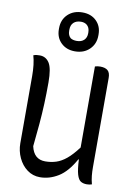

<svg xmlns="http://www.w3.org/2000/svg" viewBox="-108 -1078 816 1162"><g transform="rotate(10 300.0 -497.5)"><path d="M221 16Q177 16 142.5 -9.5Q108 -35 88.5 -77Q69 -119 69 -166V-578Q69 -653 54 -704Q65 -708 74 -709Q83 -710 93 -710Q131 -710 152 -677Q173 -644 173 -558Q173 -489 170.5 -427Q168 -365 162.5 -301.5Q157 -238 149 -162Q166 -84 236 -84Q271 -84 302.5 -94Q334 -104 365.5 -130Q397 -156 433 -204V-206V-702Q448 -707 465 -707Q496 -707 511.5 -693.5Q527 -680 527 -648V-100Q527 -72 529.5 -47Q532 -22 539 4Q524 9 508 9Q486 9 471 0Q456 -9 447 -39Q438 -69 435 -131H432Q387 -50 333 -17Q279 16 221 16ZM303 -1011Q356 -1011 388.5 -979Q421 -947 421 -897V-890Q421 -838 386.5 -804.5Q352 -771 297 -771Q245 -771 212 -803Q179 -835 179 -886V-892Q179 -945 213.5 -978Q248 -1011 303 -1011ZM304 -954Q275 -954 258.5 -938.5Q242 -923 242 -895V-888Q242 -859 260 -844Q275 -835 297 -835Q326 -835 342 -850.5Q358 -866 358 -892V-898Q358 -929 338 -944Q324 -954 304 -954Z"/></g></svg>

Font: Recursive Mn Csl St
Style: Regular
Weight: 400
Monospace: yes
Version: Version 1.079;hotconv 1.0.112;makeotfexe 2.5.65598; ttfautoh